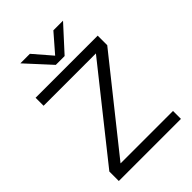

<svg xmlns="http://www.w3.org/2000/svg" viewBox="-242 -952 1061 1061"><g transform="rotate(-45 288.0 -422.0)"><path d="M321.5 -700H252.5L120 -844.5H194.5L286 -738.5L378 -844.5H453.5ZM45 -650.5H530.5V-576L120.5 -62H530.5V0H45V-74L454 -588H45Z"/></g></svg>

Font: Overused Grotesk Book
Style: Regular
Weight: 375
Version: Version 0.004